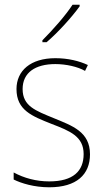

<svg xmlns="http://www.w3.org/2000/svg" viewBox="-20 -785 444 815"><path d="M318 -758V-765H288C258 -719 205 -659 160 -614V-606H178C226 -647 284 -711 318 -758ZM362 -130C362 -226 287 -251 207 -284C132 -315 76 -334 76 -407C76 -477 130 -513 215 -513C260 -513 310 -502 341 -484L353 -509C317 -526 269 -538 215 -538C110 -538 50 -485 50 -407C50 -317 116 -292 199 -259C277 -229 335 -206 335 -131C335 -59 291 -15 189 -15C134 -15 82 -29 38 -53V-23C70 -7 125 10 189 10C305 10 362 -44 362 -130Z"/></svg>

Font: Noto Sans Devanagari SemiCondensed Thin
Style: Regular
Weight: 100
Width: 4
Designer: Jelle Bosma - Monotype Design Team
Foundry: Monotype Imaging Inc.
Version: Version 2.004